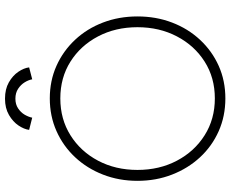

<svg xmlns="http://www.w3.org/2000/svg" viewBox="-95 -791 898 748"><g transform="rotate(-90 354.0 -417.0)"><path d="M66 -330.5Q66 -245 102 -176.8Q138 -108.5 201 -68.8Q264 -29 344.5 -29Q425.5 -29 488 -68.8Q550.5 -108.5 586.2 -176.8Q622 -245 622 -330.5Q622 -416 586.2 -484Q550.5 -552 488 -591.5Q425.5 -631 344.5 -631Q264 -631 201 -591.5Q138 -552 102 -484Q66 -416 66 -330.5ZM23.5 -330.5Q23.5 -402.5 47.8 -464.8Q72 -527 115.5 -573.5Q159 -620 217.5 -646Q276 -672 344.5 -672Q413.5 -672 471.5 -646Q529.5 -620 573 -573.5Q616.5 -527 640.2 -464.8Q664 -402.5 664 -330.5Q664 -258 640.2 -195.8Q616.5 -133.5 573 -86.8Q529.5 -40 471.5 -14Q413.5 12 344.5 12Q275.5 12 217 -14Q158.5 -40 115.2 -86.8Q72 -133.5 47.8 -195.8Q23.5 -258 23.5 -330.5ZM269.5 -740.5 222 -752.5Q224.5 -772 239 -793.8Q253.5 -815.5 280 -831Q306.5 -846.5 343.5 -846.5Q381 -846.5 407.2 -831.5Q433.5 -816.5 448.2 -794.8Q463 -773 465.5 -752.5L419 -740.5Q416.5 -755 407.2 -770Q398 -785 382 -795.5Q366 -806 343.5 -806Q321.5 -806 305.8 -795.5Q290 -785 281.2 -770Q272.5 -755 269.5 -740.5Z"/></g></svg>

Font: League Spartan Thin ExtraLight
Style: Regular
Weight: 250
Version: Version 2.002